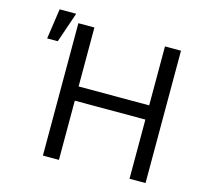

<svg xmlns="http://www.w3.org/2000/svg" viewBox="-110 -896 1082 1019"><g transform="rotate(15 431.0 -386.5)"><path d="M210.2 0H298.3V-325.3H686.1V0H774.1V-727.3H686.1V-403.4H298.3V-727.3H210.2ZM71 -606.5H129.3L186.1 -772.7H95.2Z"/></g></svg>

Font: Karasuma Gothic
Style: Regular
Weight: 400
Designer: Rasmus Andersson, Ryoko Nishizuka
Foundry: Genbu
Version: Version 1.00